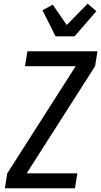

<svg xmlns="http://www.w3.org/2000/svg" viewBox="-20 -1010 543 1030"><path d="M6 0 19 -80 386 -655H114L127 -735H503L490 -655L123 -80H395L382 0ZM278 -815 208 -955 263 -985 338 -876 450 -990 497 -950 380 -815Z"/></svg>

Font: Iosevka Medium Oblique
Style: Regular
Weight: 500
Italic angle: -9°
Monospace: yes
Designer: Belleve Invis
Foundry: Belleve Invis
Version: Version 32.5.0; ttfautohint (v1.8.4)